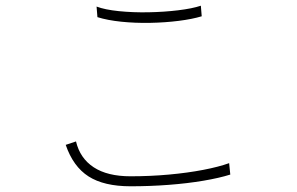

<svg xmlns="http://www.w3.org/2000/svg" viewBox="-20 -710 1040 672"><path d="M437 -58Q344 -58 290 -92.5Q236 -127 210 -203L246 -215Q260 -156 308 -124.5Q356 -93 437 -93Q506 -93 571.5 -99Q637 -105 691.5 -115.5Q746 -126 782 -139Q782 -139 783 -129Q784 -119 785 -109Q786 -99 786 -99Q748 -87 692 -77.5Q636 -68 570.5 -63Q505 -58 437 -58ZM321 -650 318 -687Q347 -676 396 -671Q445 -666 499.5 -667Q554 -668 603.5 -674Q653 -680 683 -690L686 -653Q653 -643 605.5 -637Q558 -631 505.5 -630Q453 -629 404.5 -634Q356 -639 321 -650Z"/></svg>

Font: Zen Kaku Gothic New Light
Style: Regular
Weight: 300
Designer: Yoshimichi Ohira
Foundry: Positype
Version: Version 1.002